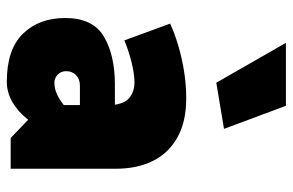

<svg xmlns="http://www.w3.org/2000/svg" viewBox="-164 -662 838 549"><g transform="rotate(90 254.5 -388.0)"><path d="M184 -159Q184 -176 195.5 -187Q207 -198 225 -198H281V-152Q265 -139 249 -132Q233 -125 217 -125Q208 -125 200.5 -129.5Q193 -134 188.5 -141.5Q184 -149 184 -159ZM96 -325Q124 -337 158 -345.5Q192 -354 217 -354Q240 -354 257 -342Q274 -330 279 -303L280 -298H222Q138 -298 85 -266.5Q32 -235 32 -156Q32 -81 77 -35Q122 11 214 11Q245 11 272.5 -5Q300 -21 323 -50L375 0H463V-300Q463 -362 440.5 -407Q418 -452 373 -477Q328 -502 262 -502Q222 -502 182.5 -495.5Q143 -489 108.5 -478.5Q74 -468 48 -456ZM217 -588 349 -610 283 -787H103Z"/></g></svg>

Font: Catamaran Black
Style: Regular
Weight: 900
Designer: Pria Ravichandran
Version: Version 2.000